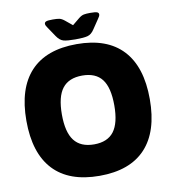

<svg xmlns="http://www.w3.org/2000/svg" viewBox="-93 -940 917 1028"><g transform="rotate(-10 365.5 -426.0)"><path d="M366 8Q200 8 115 -83Q30 -174 30 -350Q30 -526 115 -617Q200 -708 366 -708Q531 -708 616 -617Q701 -526 701 -350Q701 -174 616 -83Q531 8 366 8ZM366 -163Q439 -163 473.5 -208.5Q508 -254 508 -350Q508 -447 473.5 -492Q439 -537 366 -537Q293 -537 258 -492Q223 -447 223 -350Q223 -254 258 -208.5Q293 -163 366 -163ZM467 -860Q494 -860 503.5 -856.5Q513 -853 513 -844Q513 -835 503 -822L468 -770Q452 -745 430.5 -739.5Q409 -734 365 -734Q320 -734 300 -739.5Q280 -745 263 -770L228 -822Q218 -835 218 -844Q218 -853 227.5 -856.5Q237 -860 263 -860Q286 -860 298.5 -857.5Q311 -855 326 -843L365 -811L404 -843Q419 -855 432 -857.5Q445 -860 467 -860Z"/></g></svg>

Font: Asap Black
Style: Regular
Weight: 900
Designer: Pablo Cosgaya
Foundry: Omnibus-Type
Version: Version 3.001; ttfautohint (v1.8.4.7-5d5b)